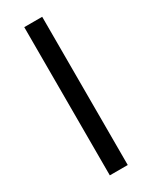

<svg xmlns="http://www.w3.org/2000/svg" viewBox="-191 -772 647 816"><g transform="rotate(-30 132.0 -363.5)"><path d="M176.1 0H88.1V-727.3H176.1Z"/></g></svg>

Font: Interop
Style: Regular
Weight: 400
Designer: Rasmus Andersson, Google, Jang Haemin
Foundry: jhaemin
Version: Version 1.008